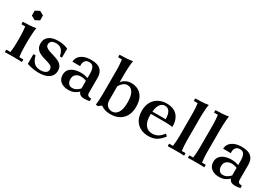

<svg xmlns="http://www.w3.org/2000/svg" viewBox="26 -1572 3465 2444"><g transform="rotate(30 1758.5 -349.5)"><path d="M282 -35Q286 -17 282 2Q248 0 217 0Q186 0 158 0Q130 0 99 0Q68 0 33 2Q29 -17 33 -35H93Q98 -71 100.5 -107.5Q103 -144 103 -184V-264Q103 -343 93 -411H38Q34 -430 38 -448Q85 -448 133 -451Q181 -454 228 -462Q222 -439 219 -402.5Q216 -366 214.5 -328.5Q213 -291 213 -264V-184Q213 -144 215.5 -107.5Q218 -71 223 -35ZM158 -678 219 -645V-573L158 -540L97 -573V-645Z M533 15Q492 15 447.5 7Q403 -1 360 -15V-157Q376 -160 392 -157Q406 -96 440 -60.5Q474 -25 540 -25Q583 -25 611.5 -42Q640 -59 640 -93Q640 -120 620.5 -135.5Q601 -151 570 -160.5Q539 -170 504.5 -180Q470 -190 439 -206Q408 -222 388.5 -250Q369 -278 369 -325Q369 -389 417 -426Q465 -463 553 -463Q593 -463 629.5 -455.5Q666 -448 697 -433V-302Q681 -299 665 -302Q654 -364 624 -393.5Q594 -423 544 -423Q500 -423 478 -406Q456 -389 456 -358Q456 -332 476 -316.5Q496 -301 528 -290Q560 -279 596 -269Q632 -259 664 -243Q696 -227 716.5 -200Q737 -173 737 -129Q737 -61 683.5 -23Q630 15 533 15Z M968 15Q900 15 856.5 -19.5Q813 -54 813 -117Q813 -164 838 -194.5Q863 -225 906 -240.5Q949 -256 1002 -256Q1038 -256 1063 -250.5Q1088 -245 1108 -238V-197Q1071 -214 1029 -214Q986 -214 956 -190.5Q926 -167 926 -120Q926 -79 945.5 -55Q965 -31 1001 -31Q1034 -31 1060.5 -47Q1087 -63 1108 -85L1115 -43Q1089 -18 1054.5 -1.5Q1020 15 968 15ZM1218 -306V-89Q1218 -57 1233 -46Q1248 -35 1279 -35Q1282 -17 1279 2Q1260 6 1240.5 8Q1221 10 1206 10Q1164 10 1143 -4Q1122 -18 1115 -43L1108 -85V-304Q1108 -361 1090 -393.5Q1072 -426 1028 -426Q987 -426 966.5 -398.5Q946 -371 951 -323H838Q838 -361 860.5 -393Q883 -425 927.5 -444Q972 -463 1037 -463Q1130 -463 1174 -423Q1218 -383 1218 -306Z M1314 -700Q1359 -700 1408 -703Q1457 -706 1504 -714Q1498 -690 1495 -654Q1492 -618 1490.5 -580.5Q1489 -543 1489 -516V-76V-62L1401 5Q1393 5 1385 4Q1377 3 1369 0Q1373 -24 1375 -57Q1377 -90 1378 -123.5Q1379 -157 1379 -184V-516Q1379 -595 1369 -663H1314Q1310 -682 1314 -700ZM1628 -463Q1684 -463 1729.5 -438Q1775 -413 1801.5 -361.5Q1828 -310 1828 -231Q1828 -152 1798 -97Q1768 -42 1714.5 -13.5Q1661 15 1590 15Q1523 15 1479.5 -7Q1436 -29 1403 -62L1489 -144Q1489 -95 1505.5 -69.5Q1522 -44 1545.5 -34.5Q1569 -25 1589 -25Q1643 -25 1674.5 -74.5Q1706 -124 1706 -222Q1706 -320 1677 -368Q1648 -416 1597 -416Q1562 -416 1536.5 -395Q1511 -374 1489 -338L1479 -383Q1500 -417 1538 -440Q1576 -463 1628 -463Z M2147 15Q2080 15 2027.5 -12Q1975 -39 1945 -92.5Q1915 -146 1915 -224Q1915 -301 1945 -354Q1975 -407 2027.5 -435Q2080 -463 2147 -463Q2209 -463 2255.5 -440Q2302 -417 2328.5 -367.5Q2355 -318 2355 -239Q2326 -244 2295.5 -245.5Q2265 -247 2222 -247H2014V-282H2232Q2232 -352 2209 -389.5Q2186 -427 2142 -427Q2105 -427 2081 -402Q2057 -377 2045.5 -332.5Q2034 -288 2034 -227Q2034 -135 2070.5 -86Q2107 -37 2173 -37Q2215 -37 2252 -56Q2289 -75 2325 -124Q2334 -119 2341 -113Q2348 -107 2355 -99Q2312 -41 2263 -13Q2214 15 2147 15Z M2666 -35Q2670 -17 2666 2Q2634 0 2604.5 0Q2575 0 2547 0Q2519 0 2489.5 0Q2460 0 2427 2Q2423 -17 2427 -35H2482Q2487 -71 2489.5 -107.5Q2492 -144 2492 -184V-516Q2492 -595 2482 -663H2427Q2423 -682 2427 -700Q2472 -700 2521 -703Q2570 -706 2617 -714Q2611 -690 2608 -654Q2605 -618 2603.5 -580.5Q2602 -543 2602 -516V-184Q2602 -144 2604.5 -107.5Q2607 -71 2612 -35Z M2963 -35Q2967 -17 2963 2Q2931 0 2901.5 0Q2872 0 2844 0Q2816 0 2786.5 0Q2757 0 2724 2Q2720 -17 2724 -35H2779Q2784 -71 2786.5 -107.5Q2789 -144 2789 -184V-516Q2789 -595 2779 -663H2724Q2720 -682 2724 -700Q2769 -700 2818 -703Q2867 -706 2914 -714Q2908 -690 2905 -654Q2902 -618 2900.5 -580.5Q2899 -543 2899 -516V-184Q2899 -144 2901.5 -107.5Q2904 -71 2909 -35Z M3183 15Q3115 15 3071.5 -19.5Q3028 -54 3028 -117Q3028 -164 3053 -194.5Q3078 -225 3121 -240.5Q3164 -256 3217 -256Q3253 -256 3278 -250.5Q3303 -245 3323 -238V-197Q3286 -214 3244 -214Q3201 -214 3171 -190.5Q3141 -167 3141 -120Q3141 -79 3160.5 -55Q3180 -31 3216 -31Q3249 -31 3275.5 -47Q3302 -63 3323 -85L3330 -43Q3304 -18 3269.5 -1.5Q3235 15 3183 15ZM3433 -306V-89Q3433 -57 3448 -46Q3463 -35 3494 -35Q3497 -17 3494 2Q3475 6 3455.5 8Q3436 10 3421 10Q3379 10 3358 -4Q3337 -18 3330 -43L3323 -85V-304Q3323 -361 3305 -393.5Q3287 -426 3243 -426Q3202 -426 3181.5 -398.5Q3161 -371 3166 -323H3053Q3053 -361 3075.5 -393Q3098 -425 3142.5 -444Q3187 -463 3252 -463Q3345 -463 3389 -423Q3433 -383 3433 -306Z"/></g></svg>

Font: Poltawski Nowy Medium
Style: Regular
Weight: 500
Version: Version 1.001;gftools[0.9.25]